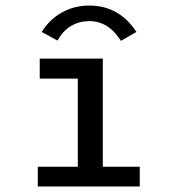

<svg xmlns="http://www.w3.org/2000/svg" viewBox="-20 -671 640 691"><path d="M116 0V-71H260V-388H123V-460H350V-71H483V0ZM187 -525 130 -556Q158 -601 202.5 -626Q247 -651 301 -651Q409 -651 471 -556L415 -524Q371 -595 301 -595Q266 -595 236.5 -578Q207 -561 187 -525Z"/></svg>

Font: Inconsolata Expanded Medium
Style: Regular
Weight: 500
Width: 7
Monospace: yes
Designer: Raph Levien, Cyreal, Brenton Simpson
Foundry: Raph Levien, Cyreal, Google
Version: Version 3.001; ttfautohint (v1.8.2.53-6de2)